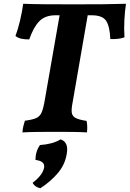

<svg xmlns="http://www.w3.org/2000/svg" viewBox="-20 -699 688 1018"><path d="M274 -618Q220 -618 189 -587Q158 -556 135 -490Q112 -490 94.5 -493.5Q77 -497 62 -508Q75 -542 86.5 -591Q98 -640 103 -679Q154 -677 218.5 -676.5Q283 -676 372 -676Q459 -676 523.5 -676.5Q588 -677 648 -679Q642 -641 639.5 -593.5Q637 -546 640 -501Q623 -495 604 -493Q585 -491 565 -492Q562 -560 542.5 -589Q523 -618 466 -618H445L365 -156Q358 -121 360.5 -102Q363 -83 381 -73.5Q399 -64 439 -58Q442 -44 442.5 -28Q443 -12 441 3Q409 1 366.5 0.5Q324 0 278 0Q227 0 180 0.5Q133 1 99 3Q100 -15 104 -31Q108 -47 112 -59Q151 -64 171 -72.5Q191 -81 200.5 -102.5Q210 -124 217 -166L296 -618ZM194 299Q164 293 153 270Q207 229 214 189Q219 155 168 149Q168 104 192 70Q224 68 252 60.5Q280 53 301 40Q345 54 334 116Q325 174 286 219.5Q247 265 194 299Z"/></svg>

Font: Vollkorn
Style: Bold Italic
Weight: 700
Italic angle: -11°
Designer: Friedrich Althausen
Foundry: Friedrich Althausen
Version: Version 5.000; ttfautohint (v1.8.3)